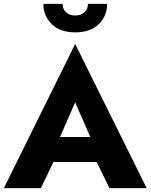

<svg xmlns="http://www.w3.org/2000/svg" viewBox="-21 -971 777 991"><path d="M203 -951H302Q302 -924 320 -907.5Q338 -891 367 -891Q396 -891 414.5 -907.5Q433 -924 433 -951H532Q532 -889 489 -846.5Q446 -804 367 -804Q289 -804 246 -846.5Q203 -889 203 -951ZM544 0 478 -135H255L190 0H-1L367 -744L736 0ZM367 -443 289 -264H445Z"/></svg>

Font: Jost*
Style: Bold
Weight: 700
Version: Version 3.7